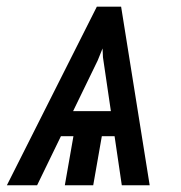

<svg xmlns="http://www.w3.org/2000/svg" viewBox="-59 -548 535 568"><path d="M230 -369.1 50.8 0H-38.6L227.5 -528.3H294.4ZM301.3 0 245.6 -378.4 238.8 -528.3H299.3L383.8 0ZM334.5 -219.2 321.3 -145H81.5L94.7 -219.2ZM252 -200.7 216.8 0H132.8L168 -200.7Z"/></svg>

Font: Roboto Condensed
Style: Italic
Weight: 400
Italic angle: -12°
Designer: Christian Robertson
Foundry: Google
Version: Version 3.0